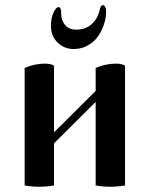

<svg xmlns="http://www.w3.org/2000/svg" viewBox="-20 -709 571 734"><path d="M174.8 -610.4Q174.8 -640.6 184.6 -661.1Q194.3 -681.6 203.1 -681.6Q209 -681.6 210.9 -677.2Q212.9 -672.9 213.4 -668.5Q213.9 -664.1 213.9 -656.2Q213.9 -631.8 228.5 -613.8Q243.2 -595.7 271.5 -595.7Q306.6 -595.7 330.1 -616.2Q353.5 -636.7 361.3 -671.9Q365.2 -689.5 373 -689.5Q377.9 -689.5 381.8 -683.1Q385.7 -676.8 385.7 -666Q385.7 -640.6 377.4 -615.7Q369.1 -590.8 354.5 -569.8Q339.8 -548.8 315.4 -535.2Q291 -521.5 261.7 -521.5Q226.6 -521.5 200.7 -545.9Q174.8 -570.3 174.8 -610.4ZM74.2 0V-449.2Q112.3 -465.8 152.3 -465.8Q164.1 -465.8 175.3 -462.9Q186.5 -460 186.5 -455.1V-203.1L345.7 -361.3V-449.2Q383.8 -465.8 423.8 -465.8Q435.5 -465.8 446.8 -462.9Q458 -460 458 -455.1V0Q429.7 4.9 401.4 4.9Q373 4.9 345.7 0V-319.3L186.5 -161.1V0Q158.2 4.9 129.9 4.9Q101.6 4.9 74.2 0Z"/></svg>

Font: Monomakh Unicode TT
Style: Medium
Weight: 500
Designer: Alexey Kryukov, Aleksandr Andreev
Version: Version 1.1